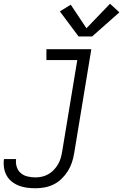

<svg xmlns="http://www.w3.org/2000/svg" viewBox="-61 -793 681 1026"><path d="M129 213Q105 213 82.5 210Q60 207 39.5 199Q19 191 2 177.5Q-15 164 -25.5 145Q-36 126 -39.5 103.5Q-43 81 -40 58Q-39 58 -39 57.5Q-39 57 -39 57H25Q25 57 25 57Q25 57 25 57Q22 79 28.5 99Q35 119 50 132Q65 145 86 150Q107 155 129 155Q146 155 163.5 151Q181 147 197 138Q213 129 226 115.5Q239 102 248.5 86Q258 70 263 53Q268 36 271 18L352 -472H187V-530H427L335 28Q331 52 323 76Q315 100 301 122Q287 144 268 162.5Q249 181 225.5 192.5Q202 204 177.5 208.5Q153 213 129 213ZM359 -598 259 -732 317 -768 401 -642 527 -773 577 -727 431 -598Z"/></svg>

Font: Iosevka Curly Slab LtExObl
Style: Regular
Weight: 300
Width: 7
Italic angle: -9°
Monospace: yes
Designer: Belleve Invis
Foundry: Belleve Invis
Version: Version 11.1.0; ttfautohint (v1.8.3)